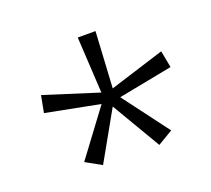

<svg xmlns="http://www.w3.org/2000/svg" viewBox="-81 -875 681 620"><g transform="rotate(-20 259.5 -565.0)"><path d="M301 -773H240L251 -580L65 -639L54 -581L239 -545L122 -388L176 -358L270 -525L369 -357L421 -388L303 -545L489 -581L478 -639L290 -580Z"/></g></svg>

Font: Noto Sans Telugu SemiCondensed Light
Style: Regular
Weight: 300
Width: 4
Designer: Jelle Bosma - Monotype Design Team
Foundry: Monotype Imaging Inc.
Version: Version 2.005